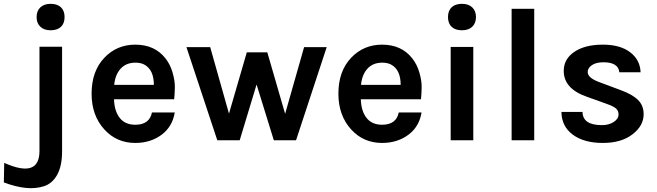

<svg xmlns="http://www.w3.org/2000/svg" viewBox="-96 -732 3428 1002"><path d="M168 -712Q203 -712 222 -694Q241 -676 241 -643Q241 -610 222 -592Q203 -574 168 -574Q134 -574 114.5 -592.5Q95 -611 95 -643Q95 -675 114.5 -693.5Q134 -712 168 -712ZM-76 220 -74 118Q110 200 110 56V-488H228V58Q228 134 202.5 180Q177 226 133 240Q89 254 37 248.5Q-15 243 -76 220Z M813 -214H499Q501 -152 529 -116.5Q557 -81 610 -81Q684 -81 697 -145H816Q804 -72 749 -30Q691 14 610 14Q513 14 449 -56Q382 -129 382 -243Q382 -361 449 -431Q514 -499 610 -499Q711 -499 767 -428Q792 -397 804.5 -354Q817 -311 816.5 -277Q816 -243 813 -214ZM611 -405Q562 -405 533.5 -373.5Q505 -342 500 -289H707Q707 -368 657 -395Q638 -405 611 -405Z M1038 0 877 -486H1001L1099 -139L1192 -459H1299L1392 -138L1491 -486H1609L1449 0H1333L1243 -291L1155 0Z M2101 -214H1787Q1789 -152 1817 -116.5Q1845 -81 1898 -81Q1972 -81 1985 -145H2104Q2092 -72 2037 -30Q1979 14 1898 14Q1801 14 1737 -56Q1670 -129 1670 -243Q1670 -361 1737 -431Q1802 -499 1898 -499Q1999 -499 2055 -428Q2080 -397 2092.5 -354Q2105 -311 2104.5 -277Q2104 -243 2101 -214ZM1899 -405Q1850 -405 1821.5 -373.5Q1793 -342 1788 -289H1995Q1995 -368 1945 -395Q1926 -405 1899 -405Z M2374 0H2256V-487H2374ZM2315 -712Q2349 -712 2368.5 -693.5Q2388 -675 2388 -643Q2388 -611 2368.5 -592.5Q2349 -574 2315 -574Q2280 -574 2261 -592Q2242 -610 2242 -643Q2242 -676 2261 -694Q2280 -712 2315 -712Z M2692 0H2574V-686H2692Z M2834 -148H2944Q2945 -79 3045 -79Q3082 -79 3107 -95.5Q3132 -112 3132 -134Q3132 -155 3118 -166.5Q3104 -178 3070 -190L2964 -228Q2846 -270 2846 -362Q2846 -424 2901.5 -461.5Q2957 -499 3050 -499Q3141 -499 3193 -459Q3245 -419 3247 -355H3136Q3131 -407 3053 -407Q3015 -407 2993 -392Q2971 -377 2971 -356Q2971 -326 3030 -304L3145 -261Q3205 -239 3234 -210Q3263 -181 3263 -136Q3263 -76 3206 -32Q3148 14 3050 14Q2952 14 2893.5 -29Q2835 -72 2834 -148Z"/></svg>

Font: Karla Neue
Style: Bold
Weight: 700
Designer: Jonathan Pinhorn
Foundry: PYRS Fontlab Ltd. / Made with FontLab
Version: Version 1.000;PS 001.001;hotconv 1.0.56